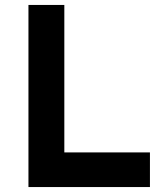

<svg xmlns="http://www.w3.org/2000/svg" viewBox="-20 -756 681 776"><path d="M95 -736H240V-140H586V0H95Z"/></svg>

Font: Reem Kufi
Style: Bold
Weight: 700
Designer: Khaled Hosny
Version: Version 1.001